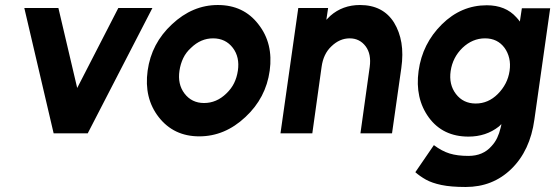

<svg xmlns="http://www.w3.org/2000/svg" viewBox="-20 -532 2215 766"><path d="M77 -500 194 0H330L588 -500H452L288 -181L213 -500Z M830 -379Q880 -379 909 -341Q937 -304 929 -250Q925 -223 914 -200.5Q903 -178 883 -159Q844 -121 794 -121Q745 -121 716 -159Q688 -196 696 -250Q700 -277 711 -300Q722 -323 742 -341Q781 -379 830 -379ZM849 -512Q748 -512 666 -435Q584 -359 569 -250Q554 -141 613 -65Q673 12 775 12Q877 12 959 -65Q1041 -141 1056 -250Q1071 -359 1011 -435Q952 -512 849 -512Z M1544 0 1581 -260Q1589 -316 1581.5 -361Q1574 -406 1552 -442Q1508 -512 1416 -512Q1347 -512 1298 -469Q1294 -465 1290 -461Q1286 -457 1282 -453L1289 -500H1170L1099 0H1226L1263 -265Q1270 -317 1302 -347Q1335 -379 1375 -379Q1415 -379 1439 -347Q1462 -316 1455 -265L1418 0Z M1922 -511Q1820 -511 1743 -435Q1665 -358 1650 -249Q1635 -140 1691 -63Q1747 13 1849 13Q1919 13 1970 -27Q1973 -30 1975.5 -32Q1978 -34 1980 -37Q1980 -32 1979 -29Q1978 -26 1977 -21Q1972 0 1963.5 18Q1955 36 1941 51Q1907 90 1849 90Q1805 90 1774 80.5Q1743 71 1711 47L1637 155Q1655 171 1679 184.5Q1703 198 1741 206Q1779 214 1838 214Q1946 214 2020 142Q2095 69 2112 -55L2175 -499H2062L2054 -446Q2051 -450 2047.5 -454.5Q2044 -459 2040 -463Q1997 -511 1922 -511ZM1915 -379Q1965 -379 1993 -341Q2006 -323 2011.5 -300Q2017 -277 2013 -249Q2009 -222 1997 -199Q1985 -176 1966 -157Q1928 -119 1878 -119Q1828 -119 1799 -157Q1770 -195 1778 -249Q1786 -303 1825 -341Q1865 -379 1915 -379Z"/></svg>

Font: Unageo
Style: Bold-Italic
Weight: 700
Designer: Richard Sepsi
Foundry: Richard Sepsi
Version: Version 2.000